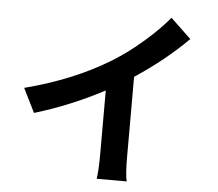

<svg xmlns="http://www.w3.org/2000/svg" viewBox="-56 -853 1089 957"><g transform="rotate(5 488.5 -374.0)"><path d="M62.5 -377.9Q307.6 -441.4 489.3 -553.7Q562.5 -598.6 638.7 -664.6Q714.8 -730.5 763.7 -790L866.2 -692.4Q752.9 -579.1 603.5 -480.5V-84Q603.5 11.7 612.3 42H461.9Q468.8 1 468.8 -84V-400.4Q298.8 -310.5 122.1 -257.8Z"/></g></svg>

Font: Min Sans Bold
Style: Regular
Weight: 700
Designer: Jinseong-Kim, NotoSansCJK, Nunito
Foundry: Jinseong-Kim
Version: Version 1.400;Glyphs 3.1.2 (3151)